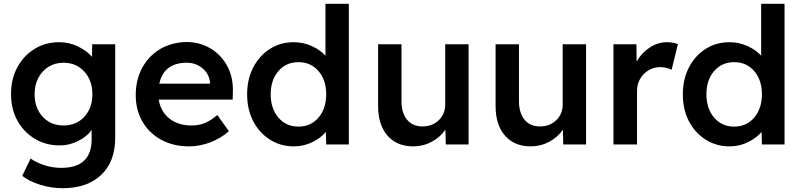

<svg xmlns="http://www.w3.org/2000/svg" viewBox="-20 -760 4215 1010"><path d="M309 230Q250 230 191.5 212Q133 194 97 165L141 74Q172 96 215 109.5Q258 123 302 123Q462 123 462 -27V-76Q438 -42 391.5 -18.5Q345 5 295 5Q221 5 163 -30Q105 -65 71.5 -125.5Q38 -186 38 -265Q38 -344 71 -405.5Q104 -467 161.5 -502.5Q219 -538 291 -538Q345 -538 391.5 -515Q438 -492 464 -461L465 -527H586V-36Q586 91 512 160.5Q438 230 309 230ZM314 -100Q382 -100 424 -146Q466 -192 466 -264Q466 -337 423.5 -383.5Q381 -430 314 -430Q269 -430 235 -408.5Q201 -387 181.5 -350Q162 -313 162 -264Q162 -192 204.5 -146Q247 -100 314 -100Z M975 10Q892 10 828.5 -24.5Q765 -59 729.5 -120Q694 -181 694 -259Q694 -341 728.5 -404Q763 -467 823.5 -502.5Q884 -538 963 -539Q1033 -538 1088.5 -504.5Q1144 -471 1175.5 -412.5Q1207 -354 1205 -279L1204 -236H815Q825 -173 871 -136.5Q917 -100 988 -100Q1025 -100 1056 -112Q1087 -124 1123 -155L1184 -70Q1143 -33 1087 -11.5Q1031 10 975 10ZM963 -430Q842 -430 818 -320H1085V-325Q1081 -370 1046 -400Q1011 -430 963 -430Z M1526 10Q1456 10 1400 -25.5Q1344 -61 1312 -122.5Q1280 -184 1280 -264Q1280 -343 1312 -405Q1344 -467 1399.5 -502.5Q1455 -538 1525 -538Q1575 -538 1619.5 -518Q1664 -498 1692 -467V-740H1815V0H1696L1694 -66Q1669 -35 1623.5 -12.5Q1578 10 1526 10ZM1550 -94Q1615 -94 1655.5 -141.5Q1696 -189 1696 -264Q1696 -339 1655.5 -386Q1615 -433 1550 -433Q1485 -433 1444.5 -386Q1404 -339 1404 -264Q1404 -189 1444.5 -141.5Q1485 -94 1550 -94Z M2154 10Q2068 10 2018.5 -46.5Q1969 -103 1969 -202V-527H2092V-228Q2092 -166 2121 -130.5Q2150 -95 2203 -95Q2254 -95 2288 -127.5Q2322 -160 2322 -211V-527H2445V0H2325L2323 -78Q2297 -39 2251.5 -14.5Q2206 10 2154 10Z M2772 10Q2686 10 2636.5 -46.5Q2587 -103 2587 -202V-527H2710V-228Q2710 -166 2739 -130.5Q2768 -95 2821 -95Q2872 -95 2906 -127.5Q2940 -160 2940 -211V-527H3063V0H2943L2941 -78Q2915 -39 2869.5 -14.5Q2824 10 2772 10Z M3207 0V-527H3328L3329 -436Q3353 -480 3396.5 -509Q3440 -538 3488 -538Q3505 -538 3520.5 -535Q3536 -532 3546 -528L3513 -393Q3502 -399 3486 -403Q3470 -407 3454 -407Q3420 -407 3392 -390.5Q3364 -374 3347.5 -345.5Q3331 -317 3331 -281V0Z M3818 10Q3748 10 3692 -25.5Q3636 -61 3604 -122.5Q3572 -184 3572 -264Q3572 -343 3604 -405Q3636 -467 3691.5 -502.5Q3747 -538 3817 -538Q3867 -538 3911.5 -518Q3956 -498 3984 -467V-740H4107V0H3988L3986 -66Q3961 -35 3915.5 -12.5Q3870 10 3818 10ZM3842 -94Q3907 -94 3947.5 -141.5Q3988 -189 3988 -264Q3988 -339 3947.5 -386Q3907 -433 3842 -433Q3777 -433 3736.5 -386Q3696 -339 3696 -264Q3696 -189 3736.5 -141.5Q3777 -94 3842 -94Z"/></svg>

Font: Lexend Deca Medium
Style: Regular
Weight: 500
Designer: Bonnie Shaver-Troup, Thomas Jockin
Foundry: Lexend
Version: Version 1.008; ttfautohint (v1.8.4.7-5d5b)